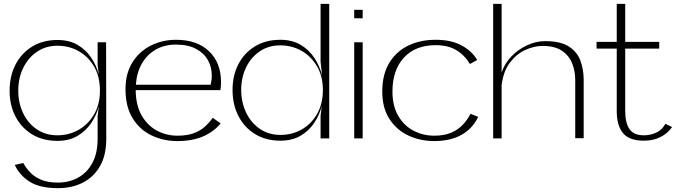

<svg xmlns="http://www.w3.org/2000/svg" viewBox="-20 -720 3567 999"><path d="M282 259Q186 259 133 224.5Q80 190 57 138L101 128Q114 152 135.5 175.5Q157 199 192.5 214.5Q228 230 282 230Q339 230 386 204.5Q433 179 460.5 128Q488 77 488 1V-116L494 -167Q482 -120 454 -79Q426 -38 382.5 -12.5Q339 13 279 13Q203 13 147 -21Q91 -55 60.5 -114Q30 -173 30 -248Q30 -324 60.5 -383.5Q91 -443 147 -477.5Q203 -512 279 -512Q340 -512 383.5 -486.5Q427 -461 454.5 -420Q482 -379 494 -332L488 -382V-500H532L533 1Q533 88 500 145Q467 202 410.5 230.5Q354 259 282 259ZM279 -482Q218 -482 172 -450.5Q126 -419 100.5 -366Q75 -313 75 -248Q75 -185 100 -132Q125 -79 171 -47.5Q217 -16 278 -16Q339 -16 389 -44.5Q439 -73 469.5 -125Q500 -177 500 -248Q500 -321 470 -373Q440 -425 390 -453.5Q340 -482 279 -482Z M1128 -78Q1092 -34 1036 -10Q980 14 903 14Q831 14 769.5 -15Q708 -44 670.5 -104Q633 -164 633 -256Q633 -338 669 -395.5Q705 -453 765 -483Q825 -513 896 -513Q1005 -513 1067.5 -453.5Q1130 -394 1130 -293Q1130 -272 1127 -251H686Q687 -170 718 -117.5Q749 -65 798 -39.5Q847 -14 903 -14Q954 -14 988.5 -27Q1023 -40 1046.5 -61.5Q1070 -83 1087 -107ZM896 -488Q835 -488 789.5 -461.5Q744 -435 717.5 -388Q691 -341 687 -279H1076Q1079 -292 1080.5 -303Q1082 -314 1082 -327Q1082 -370 1062 -406.5Q1042 -443 1000.5 -465.5Q959 -488 896 -488Z M1439 12Q1363 12 1307 -22.5Q1251 -57 1220.5 -116.5Q1190 -176 1190 -252Q1190 -328 1220.5 -386.5Q1251 -445 1307 -479Q1363 -513 1439 -513Q1500 -513 1544.5 -486.5Q1589 -460 1616.5 -417.5Q1644 -375 1656 -327L1648 -398V-700H1693V0H1648V-118L1654 -168Q1642 -121 1614.5 -80Q1587 -39 1543.5 -13.5Q1500 12 1439 12ZM1439 -18Q1500 -18 1550 -46.5Q1600 -75 1630 -127.5Q1660 -180 1660 -252Q1660 -323 1629.5 -375Q1599 -427 1549 -455.5Q1499 -484 1438 -484Q1377 -484 1331 -452.5Q1285 -421 1260 -368.5Q1235 -316 1235 -252Q1235 -188 1260.5 -134.5Q1286 -81 1332 -49.5Q1378 -18 1439 -18Z M1823 0V-500H1867V0ZM1823 -625V-669H1867V-625Z M2239 14Q2167 14 2105.5 -14.5Q2044 -43 2006.5 -100.5Q1969 -158 1969 -244Q1969 -332 2005 -392Q2041 -452 2103.5 -482.5Q2166 -513 2247 -513Q2327 -513 2381 -484Q2435 -455 2463 -408L2425 -387Q2397 -434 2353.5 -459.5Q2310 -485 2247 -485Q2141 -485 2081.5 -420Q2022 -355 2022 -244Q2022 -168 2052.5 -116.5Q2083 -65 2132.5 -39.5Q2182 -14 2239 -14Q2292 -14 2328.5 -30Q2365 -46 2389 -72Q2413 -98 2428 -128L2468 -112Q2439 -51 2381.5 -18.5Q2324 14 2239 14Z M2546 0V-700H2590V-343Q2605 -389 2640.5 -426Q2676 -463 2722.5 -484.5Q2769 -506 2816 -506Q2897 -506 2940.5 -477.5Q2984 -449 3000.5 -403Q3017 -357 3017 -304V-1H2973V-304Q2973 -351 2956.5 -391.5Q2940 -432 2903 -456.5Q2866 -481 2803 -481Q2759 -481 2713 -460Q2667 -439 2633 -394Q2599 -349 2590 -277V0Z M3330 12Q3254 12 3221.5 -27.5Q3189 -67 3189 -141V-467H3084V-502H3189V-700H3233V-502H3410V-467H3233V-144Q3233 -80 3255.5 -48Q3278 -16 3330 -16Q3365 -16 3395.5 -30.5Q3426 -45 3442 -76L3477 -59Q3455 -27 3417.5 -7.5Q3380 12 3330 12Z"/></svg>

Font: Panamera Light
Style: Regular
Weight: 300
Designer: Bastien Sozeau
Foundry: NBR — Bastien Sozeau
Version: Version 3.002; ttfautohint (v1.8.4.7-5d5b);gftools[0.9.33]